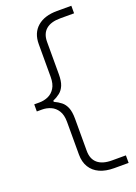

<svg xmlns="http://www.w3.org/2000/svg" viewBox="-164 -827 710 1005"><g transform="rotate(-20 191.0 -324.0)"><path d="M290 113.5Q243.5 113.5 210.2 98.5Q177 83.5 159 54.2Q141 25 141 -16.5Q141 -35 141 -53.2Q141 -71.5 141 -89.5Q141 -107.5 141 -125.8Q141 -144 141 -162.2Q141 -180.5 141 -198.5Q141 -237.5 126.2 -260.8Q111.5 -284 88.5 -294Q65.5 -304 40.5 -304H11V-343.5H40.5Q65.5 -343.5 88.5 -353.5Q111.5 -363.5 126.2 -386.8Q141 -410 141 -449Q141 -467 141 -485.2Q141 -503.5 141 -522Q141 -540.5 141 -558.8Q141 -577 141 -595.2Q141 -613.5 141 -631.5Q141 -694 180.8 -728Q220.5 -762 290 -762H370V-720Q346 -720 326.2 -720Q306.5 -720 293 -720Q240.5 -720 213.2 -696.5Q186 -673 186 -628V-448Q186 -409 176.5 -386.2Q167 -363.5 150.2 -350.2Q133.5 -337 111.5 -327.5V-321Q133.5 -311 150.2 -297.8Q167 -284.5 176.5 -261.5Q186 -238.5 186 -199.5V-20.5Q186 24.5 213.2 48Q240.5 71.5 293 71.5Q306 71.5 325.5 71.5Q345 71.5 370.5 71.5V113.5Z"/></g></svg>

Font: Commissioner Thin ExtraLight
Style: Regular
Weight: 250
Version: Version 1.000